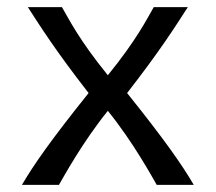

<svg xmlns="http://www.w3.org/2000/svg" viewBox="-20 -520 607 540"><path d="M283.3 -308.3C201.7 -409.2 175 -464.2 154.2 -500H58.3C95 -443.3 135.8 -378.3 229.2 -258.3C124.2 -127.5 74.2 -55.8 41.7 0H145.8C158.3 -21.7 212.5 -120.8 283.3 -208.3C354.2 -120.8 408.3 -21.7 420.8 0H525C492.5 -55.8 442.5 -127.5 337.5 -258.3C430.8 -378.3 471.7 -443.3 508.3 -500H412.5C391.7 -464.2 365 -409.2 283.3 -308.3Z"/></svg>

Font: BoonHome
Style: Book
Weight: 400
Designer: Sungsit Sawaiwan
Foundry: Sungsit Sawaiwan
Version: Version 0.2